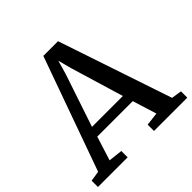

<svg xmlns="http://www.w3.org/2000/svg" viewBox="-196 -922 1095 1095"><g transform="rotate(-45 352.0 -374.5)"><path d="M54.5 -60.5 301 -749H419.5L651 -60.5L713 -51V0H444.5V-51L524.5 -60.5L479 -206H193L147 -60.5L232 -51V0H-7.5V-51ZM460 -266.5 363.5 -587.5 342 -669 318 -585.5 211 -266.5Z"/></g></svg>

Font: Merriweather Light 18pt Medium
Style: Regular
Weight: 500
Version: Version 2.100